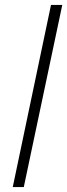

<svg xmlns="http://www.w3.org/2000/svg" viewBox="-20 -763 274 783"><path d="M32 0 188 -743H234L77 0Z"/></svg>

Font: Saira Semi Condensed ExtraLight
Style: Italic
Weight: 200
Width: 4
Italic angle: -12°
Designer: Hector Gatti with collaboration of the Omnibus-Type team
Foundry: Omnibus-Type
Version: Version 1.001; ttfautohint (v1.8)